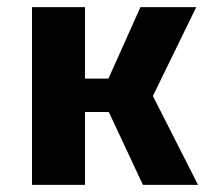

<svg xmlns="http://www.w3.org/2000/svg" viewBox="-20 -520 584 540"><path d="M286 -205H219V0H70V-500H219V-299H285L375 -500H532L410 -250L537 0H382Z"/></svg>

Font: Changa SemiBold
Style: Regular
Weight: 600
Designer: Eduardo Rodriguez Tunni
Foundry: Eduardo Rodriguez Tunni
Version: Version 3.002; ttfautohint (v1.8.2)